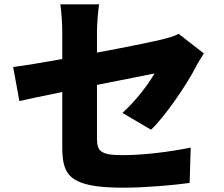

<svg xmlns="http://www.w3.org/2000/svg" viewBox="-20 -819 1040 891"><path d="M926 -571 809 -662C787 -650 760 -643 728 -635C682 -624 560 -599 430 -575V-671C430 -708 435 -768 440 -799H260C265 -768 269 -707 269 -671V-545C174 -528 89 -514 41 -508L70 -350C113 -360 186 -375 269 -392V-136C269 -6 301 52 552 52C650 52 781 41 860 30L865 -134C766 -114 646 -99 547 -99C443 -99 430 -120 430 -179V-425L697 -478C670 -430 609 -349 548 -295L681 -217C748 -281 846 -425 889 -509C899 -529 916 -555 926 -571Z"/></svg>

Font: Noto Sans TC Black
Style: Regular
Weight: 900
Designer: Ryoko NISHIZUKA 西塚涼子 (kana, bopomofo & ideographs); Paul D. Hunt (Latin, Greek & Cyrillic); Sandoll Communications 산돌커뮤니
Foundry: Adobe
Version: Version 2.004;hotconv 1.0.118;makeotfexe 2.5.65603